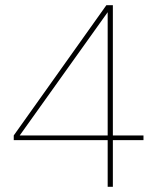

<svg xmlns="http://www.w3.org/2000/svg" viewBox="-20 -720 597 740"><path d="M395 0V-180H33V-198L390 -700H415V-198H533V-180H415V0ZM56 -198H395V-673Z"/></svg>

Font: DM Sans 18pt Thin
Style: Regular
Weight: 250
Designer: Colophon Foundry, Jonny Pinhorn
Foundry: Colophon Foundry
Version: Version 4.004;gftools[0.9.30]